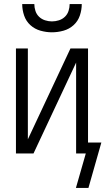

<svg xmlns="http://www.w3.org/2000/svg" viewBox="-20 -760 522 951"><path d="M237 -600Q209 -600 180.5 -608Q152 -616 130.5 -635.5Q109 -655 99.5 -683Q90 -711 90 -740H150Q150 -723 155.5 -706Q161 -689 173.5 -677Q186 -665 203 -659.5Q220 -654 237 -654Q255 -654 272 -659.5Q289 -665 301.5 -677Q314 -689 319.5 -706Q325 -723 325 -740H385Q385 -711 375.5 -683Q366 -655 344.5 -635.5Q323 -616 294.5 -608Q266 -600 237 -600ZM356 171 405 0H357V-450L146 0H59V-520H118V-70L329 -520H416V-54H482L418 171Z"/></svg>

Font: Iosevka QP Light
Style: Regular
Weight: 300
Designer: Belleve Invis
Foundry: Belleve Invis
Version: Version 20.0.0; ttfautohint (v1.8.4)